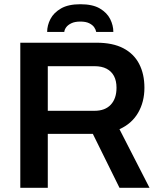

<svg xmlns="http://www.w3.org/2000/svg" viewBox="-20 -888 757 908"><path d="M76 0V-686H437Q513 -686 563 -660Q613 -634 638 -586Q663 -538 663 -473Q663 -406 633 -354.5Q603 -303 545 -277L687 0H545L419 -255H206V0ZM206 -364H427Q477 -364 504 -393Q531 -422 531 -473Q531 -506 519 -528.5Q507 -551 484 -563Q461 -575 427 -575H206ZM203 -737Q203 -768 218.5 -798Q234 -828 268.5 -848Q303 -868 360 -868Q418 -868 452 -848Q486 -828 501 -798Q516 -768 516 -737H435Q433 -748 425.5 -759Q418 -770 402 -778Q386 -786 360 -786Q334 -786 317.5 -778Q301 -770 293 -759Q285 -748 284 -737Z"/></svg>

Font: Archivo SemiBold SemiBold
Style: Regular
Weight: 600
Version: Version 2.001